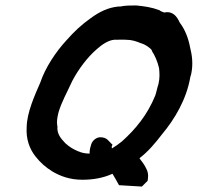

<svg xmlns="http://www.w3.org/2000/svg" viewBox="-20 -661 726 705"><path d="M78 -195C75 -151 88 -115 110 -87C127 -65 148 -46 173 -31C202 -14 237 -1 282 -1C321 -1 358 -7 393 -23C401 -9 410 5 417 19L501 24L522 3C523 -5 528 -23 516 -44C510 -57 500 -69 492 -80C525 -105 551 -137 575 -168C621 -223 665 -296 679 -379L682 -389C690 -427 685 -459 678 -487C672 -519 660 -552 640 -578C637 -583 623 -624 583 -615C578 -617 568 -620 565 -624H564C538 -634 511 -638 480 -641H479C459 -641 441 -641 421 -637H414C376 -633 346 -618 314 -595C280 -571 252 -545 224 -513C185 -471 146 -412 128 -358C107 -310 79 -248 78 -195ZM195 -249C207 -289 226 -321 245 -363C268 -407 301 -451 336 -481C355 -498 378 -513 399 -515H405C418 -515 432 -516 442 -515H443C465 -515 481 -509 498 -502H499C512 -498 530 -487 538 -476L537 -475C549 -457 558 -436 564 -411C566 -394 567 -374 562 -353C557 -338 554 -321 550 -310C521 -239 478 -187 428 -142C416 -132 404 -124 391 -116C391 -119 390 -121 390 -122L393 -130C379 -141 375 -157 348 -157C334 -157 319 -145 315 -131L311 -117C309 -109 309 -103 309 -97C294 -97 279 -100 269 -105H268C249 -113 234 -122 220 -135C203 -153 188 -170 191 -198L190 -200V-201C188 -215 190 -229 195 -249Z"/></svg>

Font: SolarCharger
Style: 952
Weight: 900
Designer: Mew Too
Foundry: Cannot Into Space Fonts/KineticPlasma Fonts
Version: Version 1.100